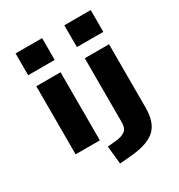

<svg xmlns="http://www.w3.org/2000/svg" viewBox="-216 -893 1143 1228"><g transform="rotate(-30 356.0 -279.0)"><path d="M83 -590V-751H279V-590ZM93 0V-503H272V0ZM443 -590V-751H638V-590ZM310 193 296 60 362 54Q404 49 427.5 32Q451 15 451 -28V-503H630V-36Q630 11 619.5 50Q609 89 582.5 117.5Q556 146 507.5 163.5Q459 181 383 187Z"/></g></svg>

Font: Nunito Sans 7pt Expanded ExtraBold
Style: Regular
Weight: 800
Width: 7
Designer: Vernon Adams
Foundry: Vernon Adams
Version: Version 3.101;gftools[0.9.27]